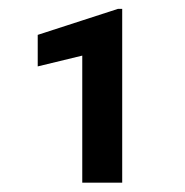

<svg xmlns="http://www.w3.org/2000/svg" viewBox="-20 -730 410 425"><path d="M250.5 -710.4V-325.7H162.1V-606.9L63.5 -583V-652.8L241.2 -710.4Z"/></svg>

Font: Vazirmatn RD Medium
Style: Regular
Weight: 500
Designer: Saber Rastikerdar
Foundry: Saber Rastikerdar
Version: Version 33.003